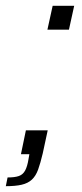

<svg xmlns="http://www.w3.org/2000/svg" viewBox="-51 -530 281 660"><path d="M-31 110 -25 80Q0 80 14 75Q28 70 35.5 56Q43 42 47 17L50 0H21L38 -82H113L96 -3Q88 31 80 53Q72 75 58.5 87.5Q45 100 23.5 105Q2 110 -31 110ZM112 -428 130 -510H204L186 -428Z"/></svg>

Font: Saira Expanded Light
Style: Italic
Weight: 300
Width: 7
Italic angle: -12°
Designer: Hector Gatti with collaboration of the Omnibus-Type team
Foundry: Omnibus-Type
Version: Version 1.101